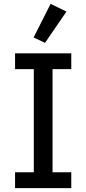

<svg xmlns="http://www.w3.org/2000/svg" viewBox="-20 -974 447 994"><path d="M58 0V-82H155V-616H58V-698H349V-616H252V-82H349V0ZM213 -752 154 -780 242 -954 324 -914Z"/></svg>

Font: IBM Plex Sans Text
Style: Regular
Weight: 450
Designer: Mike Abbink, Paul van der Laan, Pieter van Rosmalen
Foundry: Bold Monday
Version: Version 3.005